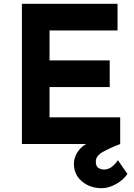

<svg xmlns="http://www.w3.org/2000/svg" viewBox="-20 -756 706 1008"><path d="M95 -736H597V-596H240V-439H556V-299H240V-140H611V0H95ZM514 232Q453 232 410.5 196.5Q368 161 368 103Q368 70 390 38Q412 6 453 -10L611 0Q554 22 518.5 42.5Q483 63 483 92Q483 117 496.5 125.5Q510 134 527 134Q566 134 599 85L649 157Q627 190 588 211Q549 232 514 232Z"/></svg>

Font: Synthetic
Style: Bold
Weight: 700
Designer: Santiago Orozco
Foundry: Typemade
Version: Version 2.000; ttfautohint (v1.8.4.7-5d5b)